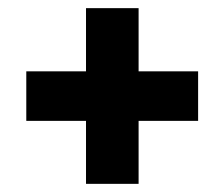

<svg xmlns="http://www.w3.org/2000/svg" viewBox="-20 -545 550 471"><path d="M320 -94H191V-525H320ZM44.5 -248.5V-370H466V-248.5Z"/></svg>

Font: Anek Tamil
Style: Bold
Weight: 700
Designer: Aadarsh Rajan (Tamil), Yesha Goshar (Latin)
Foundry: Ek Type
Version: Version 1.003